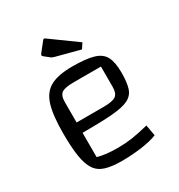

<svg xmlns="http://www.w3.org/2000/svg" viewBox="-167 -809 870 932"><g transform="rotate(-30 267.5 -343.0)"><path d="M246 9Q191 9 155.5 -2Q120 -13 101 -41.5Q82 -70 74 -120.5Q66 -171 66 -250Q66 -351 83.5 -407Q101 -463 144.5 -486Q188 -509 267 -509Q343 -509 385 -496.5Q427 -484 443 -452.5Q459 -421 459 -363Q459 -310 449 -278Q439 -246 408.5 -230.5Q378 -215 316 -210Q254 -205 149 -205H119V-263H301Q351 -263 369 -276Q387 -289 387 -325V-439H235Q185 -439 167 -426.5Q149 -414 149 -377V-69Q192 -56 263 -56Q303 -56 341 -61.5Q379 -67 435 -81L446 -20Q412 -6 357.5 1.5Q303 9 246 9ZM349 -557 216 -592Q207 -595 203 -596.5Q199 -598 195 -602L170 -622Q164 -626 164 -631Q164 -634 170 -642L209 -691Q212 -695 216 -695Q217 -695 223 -691L368 -586Z"/></g></svg>

Font: Changa ExtraLight Light
Style: Regular
Weight: 300
Version: Version 3.002; ttfautohint (v1.8.2)